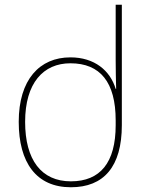

<svg xmlns="http://www.w3.org/2000/svg" viewBox="-20 -780 619 810"><path d="M279 10C418 10 494 -77 494 -252V-760H468V-525C468 -493 469 -438 470 -405H468C445 -482 379 -538 277 -538C147 -538 59 -444 59 -266C59 -94 133 10 279 10ZM279 -15C154 -15 86 -106 86 -266C86 -430 163 -513 277 -513C403 -513 468 -433 468 -272V-252C468 -94 403 -15 279 -15Z"/></svg>

Font: Noto Sans Georgian Thin
Style: Regular
Weight: 100
Designer: Monotype Design Team, Akaki Razmadze
Foundry: Google LLC
Version: Version 2.005